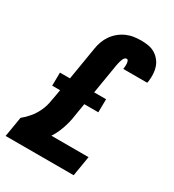

<svg xmlns="http://www.w3.org/2000/svg" viewBox="-180 -846 859 948"><g transform="rotate(30 250.0 -371.5)"><path d="M0 0 19 -114Q40 -131 58 -152.5Q76 -174 88 -198.5Q100 -223 105.5 -249Q111 -275 115 -300L120 -330H75L76 -405H133L164 -592Q167 -613 174.5 -633.5Q182 -654 194.5 -672Q207 -690 224.5 -704.5Q242 -719 262.5 -728Q283 -737 304 -740Q325 -743 345 -743Q366 -743 386.5 -739.5Q407 -736 423.5 -726Q440 -716 452.5 -700.5Q465 -685 471 -666.5Q477 -648 478 -627.5Q479 -607 476 -586L474 -577H337L338 -579Q339 -587 339.5 -594Q340 -601 339.5 -608Q339 -615 336.5 -622Q334 -629 327 -629Q321 -629 317 -624.5Q313 -620 310.5 -615Q308 -610 306.5 -605Q305 -600 303.5 -594.5Q302 -589 301 -584Q300 -579 299 -574L271 -405H339L338 -330H258L250 -282Q247 -260 243 -238.5Q239 -217 232.5 -196Q226 -175 217 -154Q208 -133 195 -114H407L388 0Z"/></g></svg>

Font: Iosevka SS18 Heavy
Style: Italic
Weight: 900
Italic angle: -9°
Monospace: yes
Designer: Belleve Invis
Foundry: Belleve Invis
Version: Version 25.1.1; ttfautohint (v1.8.4)